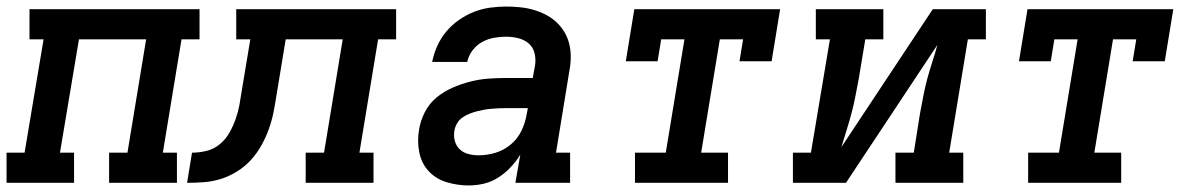

<svg xmlns="http://www.w3.org/2000/svg" viewBox="-27 -558 3647 586"><path d="M-7 0V-92H48L106 -438H63V-530H582V-438H527L470 -92H513V0H306V-92H362L419 -438H214L156 -92H199V0Z M544 0 559 -92Q581 -92 603.5 -97.5Q626 -103 644 -118Q662 -133 673.5 -153.5Q685 -174 692.5 -195.5Q700 -217 704 -239Q708 -261 711 -282L737 -438H694V-530H1182V-438H1127L1070 -92H1113V0H906V-92H962L1019 -438H845L817 -268Q813 -242 808 -216.5Q803 -191 794 -165.5Q785 -140 771.5 -115.5Q758 -91 739.5 -70.5Q721 -50 697 -35Q673 -20 647.5 -12Q622 -4 596 -2Q570 0 544 0Z M1403 8Q1369 8 1336 -2Q1303 -12 1281 -36Q1259 -60 1252.5 -94Q1246 -128 1252 -162Q1256 -189 1269.5 -215.5Q1283 -242 1305.5 -260.5Q1328 -279 1354.5 -290.5Q1381 -302 1408.5 -309Q1436 -316 1463.5 -318Q1491 -320 1518 -320H1599L1606 -358Q1609 -377 1604.5 -395.5Q1600 -414 1586.5 -425.5Q1573 -437 1554.5 -441.5Q1536 -446 1517 -446Q1499 -446 1480 -442.5Q1461 -439 1444 -429.5Q1427 -420 1415 -404Q1403 -388 1399 -369H1292Q1297 -394 1307.5 -417.5Q1318 -441 1334.5 -461Q1351 -481 1373 -496.5Q1395 -512 1419 -521.5Q1443 -531 1468 -534.5Q1493 -538 1517 -538Q1538 -538 1559 -536Q1580 -534 1599.5 -528.5Q1619 -523 1637 -514Q1655 -505 1669.5 -492Q1684 -479 1694.5 -462Q1705 -445 1710 -425.5Q1715 -406 1715 -385Q1715 -364 1711 -343L1670 -92H1713V0H1546L1561 -86Q1548 -65 1531 -47Q1514 -29 1493.5 -16Q1473 -3 1450 2.5Q1427 8 1404 8Q1404 8 1404 8Q1404 8 1403 8ZM1434 -84Q1460 -84 1486 -92Q1512 -100 1533 -118Q1554 -136 1565.5 -161Q1577 -186 1581 -212L1584 -228H1518Q1506 -228 1495 -227.5Q1484 -227 1472.5 -226Q1461 -225 1450 -223Q1439 -221 1427.5 -218Q1416 -215 1405 -210.5Q1394 -206 1384 -199Q1374 -192 1368 -181.5Q1362 -171 1360 -160Q1357 -144 1361 -128.5Q1365 -113 1376 -102.5Q1387 -92 1402.5 -88Q1418 -84 1434 -84Z M1911 0V-92H2005L2062 -438H1991L1980 -371H1883L1909 -530H2354L2328 -371H2230L2241 -438H2170L2113 -92H2195V0Z M2393 0V-92H2448L2506 -438H2463V-530H2669V-438H2614L2594 -318Q2589 -292 2584 -265.5Q2579 -239 2572 -213Q2565 -187 2557 -161Q2549 -135 2541 -109L2820 -530H2982V-438H2927L2870 -92H2913V0H2706V-92H2762L2781 -212Q2786 -238 2791 -264.5Q2796 -291 2803 -317Q2810 -343 2818.5 -369Q2827 -395 2834 -421L2555 0Z M3111 0V-92H3205L3262 -438H3191L3180 -371H3083L3109 -530H3554L3528 -371H3430L3441 -438H3370L3313 -92H3395V0Z"/></svg>

Font: Iosevka Curly Slab SmBdExObl
Style: Regular
Weight: 600
Width: 7
Italic angle: -9°
Monospace: yes
Designer: Belleve Invis
Foundry: Belleve Invis
Version: Version 11.1.0; ttfautohint (v1.8.3)